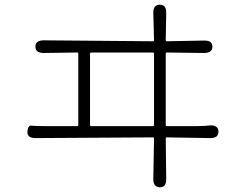

<svg xmlns="http://www.w3.org/2000/svg" viewBox="-20 -775 1040 819"><path d="M662 24Q633 23 634 -13L637 -184Q637 -189 632 -189L132 -186Q95 -186 97 -214Q99 -241 114.5 -239Q130 -237 177 -237H309Q314 -237 314 -242V-546Q314 -551 309 -551L167 -549Q131 -549 131 -576Q131 -603 167 -603L632 -599Q637 -599 637 -604L634 -719Q633 -755 662 -755Q690 -755 689 -719L687 -604Q687 -599 692 -599L850 -602Q886 -603 886 -576Q886 -549 850 -549L692 -551Q687 -551 687 -546V-242Q687 -237 692 -237H819Q836 -237 853 -238L875 -240Q911 -242 912 -214Q913 -186 876 -186L692 -189Q687 -189 687 -184L689 -13Q690 24 662 24ZM364 -242Q364 -237 369 -237H632Q637 -237 637 -242V-546Q637 -551 632 -551H369Q364 -551 364 -546Z"/></svg>

Font: Resource Han Rounded KR Light
Style: Regular
Weight: 300
Designer: Cyano Hao (round all glyphs); Ryoko NISHIZUKA 西塚涼子 (kana, bopomofo & ideographs); Paul D. Hunt (Latin, Greek & Cyrillic)
Foundry: Cyano Hao
Version: 0.990